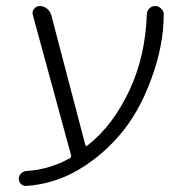

<svg xmlns="http://www.w3.org/2000/svg" viewBox="-20 -565 610 643"><path d="M265.6 -80.1Q267.6 -73.2 273.4 -78.1Q358.4 -144.5 414.1 -263.7Q466.8 -377 471.7 -516.6Q471.7 -528.3 480 -536.6Q488.3 -544.9 500 -544.9Q511.7 -544.9 519.5 -536.1Q528.3 -528.3 528.3 -517.6Q528.3 -412.1 486.3 -299.8Q445.3 -186.5 377.9 -109.4Q310.5 -32.2 224.6 13.7Q149.4 52.7 67.4 57.6Q67.4 57.6 66.4 57.6Q56.6 57.6 49.8 50.8Q43 43.9 43 33.7Q43 23.4 50.3 16.1Q57.6 8.8 67.4 7.8Q146.5 2.9 213.9 -35.2Q219.7 -39.1 217.8 -45.9L89.8 -515.6Q86.9 -526.4 94.2 -535.6Q101.6 -544.9 113.3 -544.9Q126 -544.9 136.7 -536.6Q147.5 -528.3 151.4 -515.6Z"/></svg>

Font: Gen Jyuu Gothic P Light
Style: Regular
Weight: 200
Designer: [Source Han Sans]
Ryoko NISHIZUKA  (kana & ideographs); Paul D. Hunt (Latin, Greek & Cyrillic); Wenlong ZHANG  (bopomofo
Version: Version 1.002.20150607